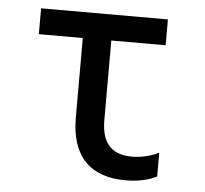

<svg xmlns="http://www.w3.org/2000/svg" viewBox="-44 -587 689 644"><g transform="rotate(5 300.0 -265.0)"><path d="M313 -185V-453H496V-540H69V-453H217V-185C217 -57 280 10 401 10C440 10 477 3 506 -12V-92C477 -78 446 -71 416 -71C347 -71 313 -108 313 -185Z"/></g></svg>

Font: CommitMono
Style: 500Regular
Weight: 500
Monospace: yes
Designer: Eigil Nikolajsen
Foundry: Eigil Nikolajsen
Version: Version 1.143